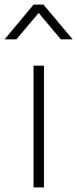

<svg xmlns="http://www.w3.org/2000/svg" viewBox="-75 -810 334 830"><path d="M70 0H115V-526H70ZM-55 -640H-4L92 -754L188 -640H239L113 -790H70Z"/></svg>

Font: Mluvka ExtraLight
Style: Regular
Weight: 200
Designer: Modified by Jiří Krblich, Original typeface by Gumpita Rahayu
Foundry: Gumpita Rahayu & Jiří Krblich
Version: Version 2.000;Glyphs 3.1.1 (3134)